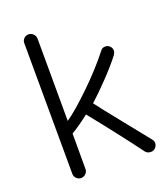

<svg xmlns="http://www.w3.org/2000/svg" viewBox="-129 -769 741 862"><g transform="rotate(-20 242.0 -337.5)"><path d="M109.9 5.9Q97.7 5.9 88.4 -3.4Q79.1 -12.7 79.1 -24.9L77.1 -650.9Q77.1 -663.6 86.2 -672.4Q95.2 -681.2 107.9 -681.2Q121.1 -681.2 130.6 -671.6Q140.1 -662.1 140.1 -648.9L141.1 -255.9Q186.5 -286.6 261.2 -358.9Q335.9 -431.2 388.2 -498Q397 -512.2 413.1 -512.2Q425.8 -512.2 434.8 -503.2Q443.8 -494.1 443.8 -481.9Q443.8 -474.1 437 -462.9Q407.7 -424.3 359.1 -373.5Q310.5 -322.8 274.9 -291Q295.4 -263.2 372.8 -167Q450.2 -70.8 466.8 -49.8Q476.1 -38.6 476.1 -29.8Q476.1 -16.6 467.3 -6.8Q458.5 2.9 444.8 2.9Q429.2 2.9 419.9 -7.8Q334.5 -122.6 228 -254.9Q186 -221.7 142.1 -194.8V-24.9Q142.1 -12.7 132.6 -3.4Q123 5.9 109.9 5.9Z"/></g></svg>

Font: Comic Neue
Style: Regular
Weight: 400
Designer: Craig Rozynski
Foundry: Craig Rozynski
Version: Version 2.003;hotconv 1.0.109;makeotfexe 2.5.65596